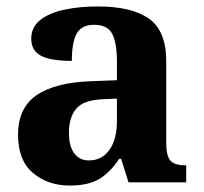

<svg xmlns="http://www.w3.org/2000/svg" viewBox="-20 -566 633 596"><path d="M196 10Q129 10 82.5 -29Q36 -68 36 -148Q36 -231 93.5 -270.5Q151 -310 264 -314L343 -317V-374Q343 -432 328.5 -460.5Q314 -489 272 -489Q233 -489 218 -461.5Q203 -434 203 -377Q139 -377 108 -392.5Q77 -408 77 -446Q77 -482 105 -504Q133 -526 180 -536Q227 -546 283 -546Q389 -546 442.5 -508Q496 -470 496 -376V-124Q496 -83 508.5 -68Q521 -53 554 -53H558V0H379L356 -73H350Q323 -32 289 -11Q255 10 196 10ZM256 -68Q296 -68 319.5 -100.5Q343 -133 343 -191V-260L301 -258Q240 -256 217 -229Q194 -202 194 -154Q194 -112 210.5 -90Q227 -68 256 -68Z"/></svg>

Font: Noto Serif
Style: Bold
Weight: 700
Designer: Monotype Design Team
Foundry: Monotype Imaging Inc.
Version: Version 2.014